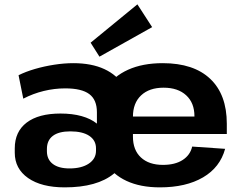

<svg xmlns="http://www.w3.org/2000/svg" viewBox="-20 -835 1094 866"><path d="M272 10.1Q167 10.1 106.8 -31.9Q46.6 -74 46.6 -146.1V-165.7Q46.6 -241.3 100.3 -282.1Q154 -322.9 252.8 -322.9Q306.2 -322.9 347.9 -311.3Q389.5 -299.7 417.1 -277.4V-328.8Q417.1 -385.1 382.6 -410.7Q348.1 -436.4 274.2 -436.4Q225.7 -436.4 177.4 -424.7Q129.1 -412.9 85 -390L63.7 -495.7Q95.4 -511.6 137.4 -523.9Q179.3 -536.1 224.5 -543.1Q269.7 -550.1 310.4 -550.1Q392.9 -550.1 450.6 -523.4Q508.3 -496.7 538.8 -446.4Q569.3 -396.1 569.3 -324.7V-235.6Q569.3 -113.9 493.8 -51.9Q418.4 10.1 272 10.1ZM293.6 -75.3Q348.1 -75.3 380.6 -97.1Q413 -118.8 413 -155V-165.8Q413 -201.9 382.8 -222.2Q352.6 -242.5 297.1 -242.5Q245.1 -242.5 218.4 -222.2Q191.6 -201.9 191.6 -162.9V-153Q191.6 -115.9 218.1 -95.6Q244.6 -75.3 293.6 -75.3ZM701.1 10.1Q613.2 10.1 550.7 -19Q488.1 -48.1 454.9 -103.3Q421.8 -158.4 421.8 -236.1V-303.9Q421.8 -380.6 456.9 -435.7Q492.1 -490.9 557.8 -520.5Q623.4 -550.1 713.8 -550.1Q853.6 -550.1 928.3 -479.3Q1003 -408.5 1003 -276.9V-230.5H550.6V-309.4H878.3L857 -279.1V-311Q857 -371 819.7 -405.2Q782.5 -439.5 718 -439.5Q653 -439.5 616.3 -404.7Q579.6 -370 579.6 -308.5V-218.8Q579.6 -158.3 615.6 -124.8Q651.6 -91.3 715 -91.3Q769.5 -91.3 803.7 -113.3Q837.9 -135.3 846.8 -173.9L995.4 -163.7Q972.7 -80 895.8 -35Q818.8 10.1 701.1 10.1ZM666.2 -712.6 428.6 -579.4 388.7 -642.4 599.7 -815.4Z"/></svg>

Font: Pathway Extreme 8pt Thin
Style: Regular
Weight: 100
Designer: Eduardo Rodriguez Tunni
Foundry: Eduardo Rodriguez Tunni
Version: Version 1.000